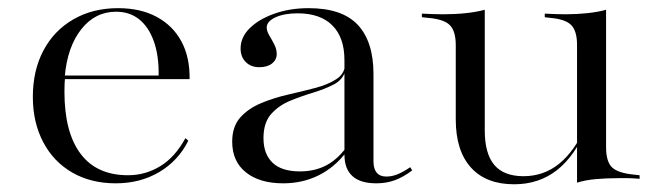

<svg xmlns="http://www.w3.org/2000/svg" viewBox="-20 -447 1642 480"><path d="M269.4 11.3Q207.3 11.3 160.5 -15.7Q113.7 -42.7 87.9 -91.9Q62.1 -141.1 62.1 -204.8Q62.1 -271 88.7 -321Q115.3 -371 163.7 -398.8Q212.1 -426.6 275 -426.6Q331.5 -426.6 371.8 -404.8Q412.1 -383.1 433.5 -343.5Q454.8 -304 454 -249.2H108.1L107.3 -258.1H376.6Q377.4 -308.1 364.5 -344Q351.6 -379.8 327.8 -398.8Q304 -417.7 270.2 -417.7Q217.7 -417.7 183.1 -373.8Q148.4 -329.8 141.9 -255.6L142.7 -254.8Q141.9 -246.8 141.5 -237.9Q141.1 -229 141.1 -217.7Q141.1 -116.1 181.5 -62.5Q221.8 -8.9 300 -8.9Q343.5 -8.9 380.6 -31.5Q417.7 -54 443.5 -101.6L450.8 -95.2Q425.8 -45.2 378.2 -16.9Q330.6 11.3 269.4 11.3Z M841.1 -206.5V-296.8Q841.1 -353.2 810.9 -383.5Q780.6 -413.7 724.2 -413.7Q690.3 -413.7 668.5 -403.6Q646.8 -393.5 646.8 -378.2Q646.8 -369.4 653.2 -358.5Q659.7 -347.6 665.7 -335.9Q671.8 -324.2 671.8 -312.1Q671.8 -297.6 660.1 -288.3Q648.4 -279 628.2 -279Q607.3 -279 594.4 -291.9Q581.5 -304.8 581.5 -325.8Q581.5 -354 604.4 -376.6Q627.4 -399.2 666.1 -412.9Q704.8 -426.6 751.6 -426.6Q835.5 -426.6 874.6 -384.7Q913.7 -342.7 913.7 -262.1V-206.5ZM687.9 11.3Q629 11.3 594.8 -16.1Q560.5 -43.5 560.5 -92.7Q560.5 -130.6 580.6 -153.2Q600.8 -175.8 632.7 -189.1Q664.5 -202.4 700 -210.5Q735.5 -218.5 767.7 -227Q800 -235.5 821 -249.2Q841.9 -262.9 842.7 -286.3L843.5 -270.2Q837.1 -247.6 814.5 -235.9Q791.9 -224.2 762.5 -215.3Q733.1 -206.5 704.8 -194.8Q676.6 -183.1 657.7 -161.7Q638.7 -140.3 638.7 -101.6Q638.7 -62.1 661.3 -40.3Q683.9 -18.5 729.8 -18.5Q765.3 -18.5 793.1 -32.3Q821 -46 844.4 -76.6L845.2 -66.1Q816.1 -28.2 776.2 -8.5Q736.3 11.3 687.9 11.3ZM913.7 -43.5Q913.7 -25 921.8 -15.3Q929.8 -5.6 946 -5.6Q959.7 -5.6 973.8 -11.3Q987.9 -16.9 1005.6 -29L1010.5 -21Q987.9 -4 966.9 3.6Q946 11.3 921 11.3Q880.6 11.3 860.9 -6.9Q841.1 -25 841.1 -60.5V-206.5H913.7Z M1191.9 -412.9V-206.5H1119.4V-333.9Q1119.4 -369.4 1104.4 -384.3Q1089.5 -399.2 1049.2 -402.4L1034.7 -404V-412.9Q1054 -412.1 1064.9 -411.7Q1075.8 -411.3 1087.9 -411.3Q1117.7 -411.3 1144.4 -414.1Q1171 -416.9 1191.9 -422.6ZM1191.9 -206.5V-121Q1191.9 -62.9 1215.7 -34.7Q1239.5 -6.5 1288.7 -6.5Q1339.5 -6.5 1378.2 -37.9Q1416.9 -69.4 1447.6 -136.3V-129Q1417.7 -57.3 1372.6 -21.8Q1327.4 13.7 1265.3 13.7Q1195.2 13.7 1157.3 -28.2Q1119.4 -70.2 1119.4 -148.4V-206.5ZM1422.6 0V-206.5H1495.2V-79Q1495.2 -43.5 1509.7 -29Q1524.2 -14.5 1564.5 -10.5L1579 -8.9V0Q1559.7 -1.6 1549.2 -1.6Q1538.7 -1.6 1525.8 -1.6Q1496 -1.6 1469.4 0.8Q1442.7 3.2 1422.6 9.7ZM1495.2 -412.9V-206.5H1422.6V-334.7Q1422.6 -369.4 1408.1 -384.3Q1393.5 -399.2 1354.8 -402.4L1341.9 -404V-412.9Q1361.3 -412.1 1371.8 -411.7Q1382.3 -411.3 1393.5 -411.3Q1421.8 -411.3 1448.4 -414.1Q1475 -416.9 1495.2 -422.6Z"/></svg>

Font: Playfair 144pt SemiExpanded Light
Style: Regular
Weight: 300
Width: 6
Designer: Claus Eggers Sørensen
Foundry: Claus Eggers Sørensen
Version: Version 2.203